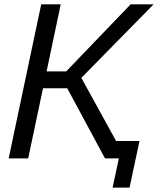

<svg xmlns="http://www.w3.org/2000/svg" viewBox="-20 -730 728 885"><path d="M355 -371.1 515.1 -80.1H623L577.1 134.8H499L527.8 0H463.9L290 -323.2H178.2L109.9 0H20L169.9 -710H259.8L194.8 -400.9H285.2L582 -710H688Z"/></svg>

Font: Rawline Medium
Style: Italic
Weight: 500
Italic angle: -12°
Designer: Matt McInerney, Pablo Impallari, Rodrigo Fuenzalida
Foundry: Matt McInerney, Pablo Impallari, Rodrigo Fuenzalida
Version: Version 4.020;PS 004.020;hotconv 1.0.88;makeotf.lib2.5.64775